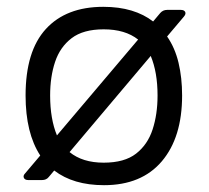

<svg xmlns="http://www.w3.org/2000/svg" viewBox="-20 -528 614 563"><path d="M123 -9Q116 0 103 0H63Q53 0 50 -6.5Q47 -13 54 -20L98 -72Q55 -138 55 -248Q55 -378 114.5 -443Q174 -508 283 -508Q329 -508 365.5 -497Q402 -486 429 -465L450 -490Q458 -499 470 -499H510Q520 -499 523 -493Q526 -487 519 -479L470 -421Q493 -388 503.5 -344Q514 -300 514 -248Q514 -125 454.5 -55Q395 15 285 15Q195 15 139 -28ZM127 -248Q127 -214 132 -184.5Q137 -155 147 -131L385 -412Q347 -442 284 -442Q224 -442 190 -416Q156 -390 141.5 -346.5Q127 -303 127 -248ZM284 -51Q345 -51 379 -77.5Q413 -104 427.5 -148.5Q442 -193 442 -248Q442 -282 437 -311Q432 -340 422 -364L184 -82Q222 -51 284 -51Z"/></svg>

Font: Pitagon Sans
Style: Regular
Weight: 400
Designer: Travis Tran
Foundry: Pitagon
Version: Version 1.001; ttfautohint (v1.8.4.7-5d5b);gftools[0.9.26]